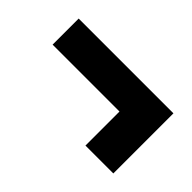

<svg xmlns="http://www.w3.org/2000/svg" viewBox="-50 -675 682 682"><g transform="rotate(45 291.0 -334.0)"><path d="M529 -183V-485H53V-354H389V-183Z"/></g></svg>

Font: Gantari ExtraBold
Style: Regular
Weight: 800
Designer: Anugrah Pasau
Foundry: Lafontype
Version: Version 1.000